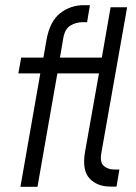

<svg xmlns="http://www.w3.org/2000/svg" viewBox="-20 -723 527 743"><path d="M363 -439H202L125 0H59L136 -439H51L62 -500H148L160 -569Q173 -641 213 -672Q253 -703 304 -703H328L317 -637H298Q274 -637 252.5 -624Q231 -611 225 -576L212 -500H374L408 -695H472L372 -130Q366 -94 382 -80.5Q398 -67 423 -67H442L431 -1H407Q356 -1 326.5 -32.5Q297 -64 309 -135Z"/></svg>

Font: Marvel
Style: Bold Italic
Weight: 700
Italic angle: -12°
Designer: Carolina Trebol
Foundry: Carolina Trebol
Version: Version 1.001